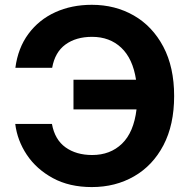

<svg xmlns="http://www.w3.org/2000/svg" viewBox="-20 -757 780 787"><path d="M356.4 9.8Q264.2 9.8 196.8 -26.9Q129.4 -63.5 90.1 -122.3Q50.8 -181.2 42.5 -249H192.9Q204.6 -184.6 248.5 -153.1Q292.5 -121.6 357.9 -121.6Q432.1 -121.6 480.2 -168.2Q528.3 -214.8 539.6 -308.6H281.2V-430.2H537.6Q524.4 -516.6 477.1 -561.3Q429.7 -606 357.4 -606Q291.5 -606 248.3 -574.5Q205.1 -543 193.8 -479H43Q53.7 -560.5 96.7 -618.4Q139.6 -676.3 206.5 -706.8Q273.4 -737.3 356.4 -737.3Q452.1 -737.3 528.6 -693.4Q605 -649.4 649.4 -565.7Q693.8 -481.9 693.8 -363.3Q693.8 -245.1 649.9 -161.6Q606 -78.1 529.5 -34.2Q453.1 9.8 356.4 9.8Z"/></svg>

Font: Inter-Bold
Style: Bold
Weight: 700
Designer: Rasmus Andersson
Foundry: rsms
Version: Version 4.000;git-a52131595